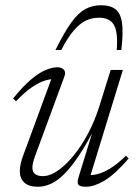

<svg xmlns="http://www.w3.org/2000/svg" viewBox="-20 -702 518 732"><path d="M279.5 -26.5 339.5 -221 346 -222Q311.5 -155 281.8 -110.2Q252 -65.5 225.5 -39Q199 -12.5 174 -1.2Q149 10 124.5 10Q90 10 72.8 -5.8Q55.5 -21.5 55.5 -49.5Q55.5 -62.5 59 -78.5Q62.5 -94.5 70.5 -115L181 -415L193.5 -400Q177 -402 154.5 -395.8Q132 -389.5 103.8 -370.8Q75.5 -352 41 -316L30 -326.5Q67 -372.5 97.8 -398.5Q128.5 -424.5 153.8 -435Q179 -445.5 198.5 -445.5Q215 -445.5 223.5 -436.2Q232 -427 225 -409L113.5 -106.5Q108.5 -92.5 106 -82Q103.5 -71.5 103.5 -63.5Q103.5 -46.5 113.8 -38.5Q124 -30.5 143 -30.5Q170.5 -30.5 201 -51.8Q231.5 -73 261.5 -110Q291.5 -147 316.8 -195Q342 -243 358.5 -296L402 -435.5H448.5L321.5 -22L314 -35Q330 -33 351.2 -38Q372.5 -43 399.8 -59.5Q427 -76 460.5 -108.5L470.5 -97.5Q417.5 -36.5 378 -13.2Q338.5 10 308.5 10Q284.5 10 278.8 2Q273 -6 279.5 -26.5ZM357.5 -634.5Q330.5 -634.5 307 -623.2Q283.5 -612 260.8 -585.2Q238 -558.5 213.5 -511.5H191.5Q225 -579 251.5 -615.8Q278 -652.5 305 -667.2Q332 -682 365.5 -682Q400 -682 419.8 -667.2Q439.5 -652.5 445 -615.8Q450.5 -579 442.5 -511.5H425Q430.5 -580 414.2 -607.2Q398 -634.5 357.5 -634.5Z"/></svg>

Font: Newsreader 24pt Light
Style: Italic
Weight: 300
Italic angle: -17°
Designer: Hugues Gentile
Foundry: Production Type
Version: Version 1.003